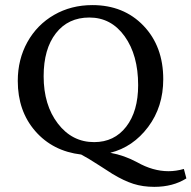

<svg xmlns="http://www.w3.org/2000/svg" viewBox="-20 -602 752 754"><path d="M585.9 131.8Q541 131.8 503.7 119.9Q466.3 107.9 421.9 81.1Q418.5 79.1 370.6 48.1Q322.8 17.1 298.8 4.9Q187 -8.3 118.4 -87.2Q49.8 -166 49.8 -284.2Q49.8 -368.7 87.6 -436.8Q125.5 -504.9 192.4 -543.5Q259.3 -582 342.8 -582Q465.8 -582 543.5 -501Q621.1 -419.9 621.1 -291Q621.1 -182.6 561.8 -103.5Q502.4 -24.4 413.1 -2Q467.8 7.8 518.6 35.2Q580.6 70.3 641.6 70.3Q671.4 70.3 702.1 61.5L711.9 98.6Q659.2 131.8 585.9 131.8ZM349.6 -43.9Q428.7 -43.9 475.6 -104.5Q522.5 -165 522.5 -267.6Q522.5 -385.7 469.5 -459.5Q416.5 -533.2 331.1 -533.2Q247.6 -533.2 199.5 -471.4Q151.4 -409.7 151.4 -302.7Q151.4 -189.5 207.3 -116.7Q263.2 -43.9 349.6 -43.9Z"/></svg>

Font: Crimson Pro
Style: Regular
Weight: 400
Designer: Jacques Le Bailly
Foundry: Baron von Fonthausen
Version: Version 1.003